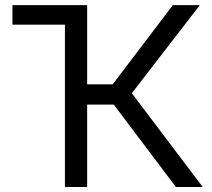

<svg xmlns="http://www.w3.org/2000/svg" viewBox="-20 -748 847 768"><path d="M283.7 -727.5V-649.4H29.8V-727.5ZM239.7 0V-727.5H328.6V-410.6H430.7L671.4 -727.5H779.3L507.3 -375L791 0H683.6L435.1 -329.6H328.6V0Z"/></svg>

Font: Inter 28pt
Style: Regular
Weight: 400
Designer: Rasmus Andersson
Foundry: rsms
Version: Version 4.001;git-66647c0bb